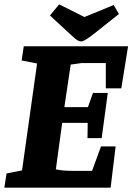

<svg xmlns="http://www.w3.org/2000/svg" viewBox="-33 -860 607 880"><path d="M-13 0 -3 -65 68 -79 137 -569 66 -583 76 -648H554L523 -455H452V-571H341L291 -564L262 -369H370L393 -434H461L433 -227H368L369 -297H252L223 -84Q240 -80 259.5 -78.5Q279 -77 298 -77H389L430 -189H497L474 0ZM339 -670Q332 -670 324.5 -674Q317 -678 308.5 -685.5Q300 -693 289 -703L196 -789L238 -840L354 -782L488 -837L512 -796L413 -717Q397 -704 382.5 -693.5Q368 -683 357 -676.5Q346 -670 339 -670Z"/></svg>

Font: Faustina ExtraBold
Style: Italic
Weight: 800
Italic angle: -8°
Designer: Alfonso Garcia
Foundry: http://www.omnibus-type.com
Version: Version 1.200